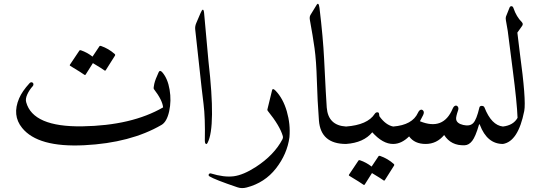

<svg xmlns="http://www.w3.org/2000/svg" viewBox="-20 -746 2802 995"><path d="M820.8 -371.6Q849.1 -339.4 858.9 -281.5Q868.7 -223.6 856.7 -169.2Q844.7 -114.7 816.9 -98.6Q656.7 -5.4 416.7 6.6Q176.8 18.6 94.7 -83Q41.5 -148.4 79.1 -236.3Q94.7 -272.9 132.8 -314.5Q139.2 -321.3 145.5 -319.3Q151.9 -317.4 153.1 -311Q154.3 -304.7 149.9 -299.8Q131.8 -279.8 121.3 -256.6Q110.8 -233.4 115.7 -216.3Q150.9 -87.4 406.5 -91.3Q662.1 -95.2 825.2 -189.5Q821.8 -227.1 777.3 -284.7Q774.4 -288.6 779.5 -311.5Q784.7 -334.5 802.2 -371.6Q808.6 -385.3 820.8 -371.6ZM495.1 -505.9Q497.6 -509.8 503.4 -507.8Q543 -494.1 574.2 -466.3Q578.6 -462.4 575.7 -457.5L527.8 -381.8Q524.9 -377.4 518.1 -383.3Q511.7 -388.7 461.4 -418.9L423.8 -359.4Q420.9 -355 413.8 -360.8Q406.7 -366.7 343.8 -404.8Q339.8 -407.2 342.3 -410.6L391.1 -483.4Q393.6 -487.3 399.4 -485.4Q432.1 -474.1 459.5 -452.6Z M1019 -677.7Q1033.7 -712.9 1037.6 -679.7Q1037.6 -679.7 1060.5 -426.8Q1099.1 -89.8 1056.2 -6.8Q1050.3 4.4 1045.7 -1.2Q1041 -6.8 1041.5 -17.6Q1043.9 -135.7 1034.9 -206.5Q1025.9 -277.3 1013.2 -397L991.7 -592.8Q989.7 -609.4 997.1 -626.5Z M1390.1 -278.8Q1393.1 -291 1407.7 -276.4Q1446.8 -236.3 1466.3 -169.2Q1485.8 -102.1 1480 -34.7Q1468.3 52.2 1410.2 126.7Q1352.1 201.2 1258.3 225.6Q1232.9 232.4 1210.4 224.6Q1093.3 185.1 1064.9 167.5Q1061 165 1061 161.1Q1061 157.2 1064.5 154.3Q1067.9 151.4 1072.8 152.8Q1141.1 173.8 1190.9 167.5Q1240.7 161.1 1305.2 119.6Q1400.9 57.6 1443.8 -24.4Q1447.8 -31.7 1445.8 -40Q1431.2 -92.8 1367.7 -171.4Q1364.7 -175.8 1365.7 -178.7Z M1620.6 -720.2Q1631.3 -737.8 1635.7 -705.1Q1654.3 -550.3 1659.7 -439.9Q1669.9 -231.4 1673.3 -188.5Q1680.7 -95.7 1773.4 -90.3Q1799.3 -88.9 1793.5 -53.7Q1784.2 0 1773.4 0Q1642.1 0 1632.8 -121.6Q1625 -224.1 1622.1 -327.9Q1619.1 -431.6 1610.1 -495.8Q1601.1 -560.1 1585.9 -642.6Q1583 -658.7 1588.9 -668.5Z M2017.6 -90.3Q2034.2 -86.4 2036.1 -78.6Q2038.1 -70.8 2036.1 -55.2Q2028.8 0 2017.6 0Q1963.9 0.5 1909.2 -60.5Q1864.7 -6.3 1773.4 0Q1764.2 0.5 1760.7 -15.1L1752 -56.6Q1749.5 -66.9 1756.1 -78.1Q1762.7 -89.4 1773.4 -90.3Q1884.8 -98.6 1921.9 -155.8Q1927.2 -164.1 1935.5 -164.1Q1943.8 -164.1 1944.6 -154.8Q1945.3 -145.5 1946.8 -142.6Q1979.5 -97.7 2017.6 -90.3ZM1941.4 64Q1943.8 60.1 1949.7 62Q1989.3 75.7 2020.5 103.5Q2024.9 107.4 2022 112.3L1974.1 188Q1971.2 192.4 1964.4 186.5Q1958 181.2 1907.7 150.9L1870.1 210.4Q1867.2 214.8 1860.1 209Q1853 203.1 1790 165Q1786.1 162.6 1788.6 159.2L1837.4 86.4Q1839.8 82.5 1845.7 84.5Q1878.4 95.7 1905.8 117.2Z M2146 -161.6Q2151.9 -174.3 2159.7 -177Q2167.5 -179.7 2173.6 -171.9Q2179.7 -164.1 2172.6 -149.2Q2165.5 -134.3 2156.2 -117.7Q2277.3 -67.9 2325.7 -182.6Q2331.1 -195.3 2338.9 -198Q2346.7 -200.7 2352.3 -193.6Q2357.9 -186.5 2354 -174.3Q2342.3 -140.6 2343.8 -128.9Q2346.2 -106.4 2380.6 -98.4Q2415 -90.3 2432.4 -108.2Q2449.7 -126 2464.4 -189Q2466.3 -197.3 2476.8 -197.3Q2487.3 -197.3 2490.7 -189Q2526.9 -96.7 2586.4 -90.3Q2598.6 -88.9 2603.5 -61.5Q2608.4 -37.1 2602.8 -18.6Q2597.2 0 2586.4 0Q2504.4 0 2466.8 -99.1Q2464.4 -106 2461.9 -98.6Q2444.3 -38.1 2427.2 -16.1Q2410.2 5.9 2388.2 6.8Q2317.4 9.8 2281.7 -46.4Q2243.2 0 2185.8 0Q2128.4 0 2100.1 -39.1Q2060.5 0 2017.6 0Q1998.5 0 1994.1 -67.4Q1992.7 -87.9 2017.6 -90.3Q2117.2 -98.1 2146 -161.6Z M2602.1 -660.2Q2617.2 -696.8 2620.1 -705.3Q2623 -713.9 2630.4 -713.9Q2637.7 -713.9 2641.1 -703.6Q2656.2 -659.2 2684.6 -630.9Q2694.3 -621.1 2683.1 -607.9L2661.1 -577.1Q2667.5 -521 2673.8 -472.7Q2707.5 -225.6 2696.8 -170.9Q2665.5 -12.7 2586.4 0Q2568.8 2.4 2571.3 -65.9Q2571.8 -88.9 2586.4 -90.3Q2640.6 -96.7 2662.1 -135.3Q2659.2 -213.9 2637.5 -380.9Q2615.7 -547.9 2611.3 -585.4L2601.6 -641.6Q2599.6 -653.3 2602.1 -660.2Z"/></svg>

Font: Amiri
Style: Regular
Weight: 400
Designer: Khaled Hosny
Version: Version 000.108